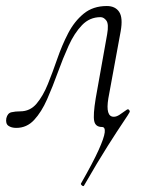

<svg xmlns="http://www.w3.org/2000/svg" viewBox="-33 -416 499 638"><path d="M246 201Q244 204 239.5 200.5Q235 197 236 194Q276 124 294.5 83Q313 42 315 24Q317 6 306 6Q284 6 280 -14Q276 -34 285 -89L323 -302Q329 -336 320.5 -347.5Q312 -359 301 -359Q265 -359 239.5 -332.5Q214 -306 195 -264Q176 -222 159 -175Q142 -128 123.5 -86Q105 -44 80.5 -17.5Q56 9 21 9Q5 9 -5 2Q-15 -5 -12 -23Q-8 -40 5 -43Q18 -46 34 -46Q67 -46 88.5 -71.5Q110 -97 126 -136.5Q142 -176 157.5 -221Q173 -266 193.5 -305.5Q214 -345 245 -370.5Q276 -396 322 -396Q350 -396 363 -376.5Q376 -357 368 -312L327 -89Q317 -28 345 -28Q354 -28 364 -34.5Q374 -41 382 -47Q390 -53 392 -53Q394 -53 396.5 -50Q399 -47 398 -44Q396 -39 377 -11Q358 17 325 69Q292 121 246 201Z"/></svg>

Font: Cormorant Garamond Light
Style: Italic
Weight: 300
Italic angle: -10°
Designer: Christian Thalmann (Catharsis Fonts)
Foundry: Catharsis Fonts
Version: Version 4.001